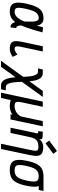

<svg xmlns="http://www.w3.org/2000/svg" viewBox="1264 -2194 1112 3679"><g transform="rotate(90 1819.5 -354.0)"><path d="M518 -110 504 0Q462 0 438.5 -22.5Q415 -45 404.5 -83.5Q394 -122 391.5 -170Q389 -218 391 -269.5Q393 -321 394 -369Q395 -417 390.5 -455.5Q386 -494 371.5 -517Q357 -540 327 -540Q284 -541 250.5 -518Q217 -495 192 -440Q167 -385 147 -290Q130 -208 128.5 -162Q127 -116 145.5 -97Q164 -78 203 -78Q245 -78 282.5 -103.5Q320 -129 356 -190Q392 -251 427.5 -356.5Q463 -462 502 -622L601 -614Q552 -431 509 -309.5Q466 -188 420.5 -117Q375 -46 322 -16Q269 14 200 14Q120 14 78.5 -18Q37 -50 31 -120.5Q25 -191 50 -306Q76 -426 112 -497.5Q148 -569 201 -600.5Q254 -632 330 -632Q382 -632 412.5 -610Q443 -588 457.5 -550.5Q472 -513 475 -467Q478 -421 475.5 -371Q473 -321 470 -275Q467 -229 468.5 -191.5Q470 -154 481 -132Q492 -110 518 -110Z M914 14Q846 14 810.5 -8Q775 -30 769 -81Q763 -132 781 -218L866 -618H966L879 -210Q868 -159 867.5 -130Q867 -101 879 -89.5Q891 -78 917 -78Q939 -78 962 -90.5Q985 -103 1025 -132L1069 -42Q1020 -9 986.5 2.5Q953 14 914 14Z M1620 182Q1568 182 1537 152Q1506 122 1489 71.5Q1472 21 1464.5 -42Q1457 -105 1454.5 -172Q1452 -239 1448.5 -302Q1445 -365 1435.5 -415.5Q1426 -466 1406 -496Q1386 -526 1350 -526H1291L1311 -618H1381Q1432 -618 1463 -588Q1494 -558 1510.5 -507.5Q1527 -457 1534.5 -394Q1542 -331 1545 -264Q1548 -197 1551.5 -134Q1555 -71 1564.5 -20.5Q1574 30 1594 60Q1614 90 1651 90H1710L1691 182ZM1145 182 1722 -618H1836L1259 182Z M1756 182 1926 -618H2026L1936 -195Q1928 -148 1932.5 -122.5Q1937 -97 1957.5 -87.5Q1978 -78 2018 -78Q2050 -78 2082.5 -89.5Q2115 -101 2143 -121Q2171 -141 2190 -166Q2209 -191 2215 -218L2300 -618H2400L2268 0H2168L2179 -38Q2156 -21 2129 -9.5Q2102 2 2073 8Q2044 14 2015 14Q1977 14 1948.5 9Q1920 4 1899 -5L1856 182Z M2734 182 2854 -384Q2867 -446 2868 -478.5Q2869 -511 2852 -523Q2835 -535 2794 -535Q2733 -535 2696 -517Q2659 -499 2639.5 -466Q2620 -433 2610 -387L2527 0H2427L2524 -463L2642 -547Q2654 -565 2675.5 -583.5Q2697 -602 2727.5 -614.5Q2758 -627 2797 -627Q2877 -627 2917 -602.5Q2957 -578 2964.5 -523Q2972 -468 2952 -376L2834 182ZM2527 -467Q2534 -498 2535 -511.5Q2536 -525 2527 -528Q2518 -531 2493 -531L2502 -618Q2558 -618 2589 -616Q2620 -614 2633.5 -606.5Q2647 -599 2648 -583Q2649 -567 2643 -539ZM2727 -671 2673 -741 2874 -890 2927 -820Z M3240 14Q3148 14 3100.5 -19.5Q3053 -53 3045 -126Q3037 -199 3062 -317Q3086 -432 3122 -501Q3158 -570 3215 -601Q3272 -632 3360 -632Q3429 -632 3472.5 -613.5Q3516 -595 3537 -555.5Q3558 -516 3557.5 -453Q3557 -390 3538 -301Q3514 -187 3478 -117.5Q3442 -48 3385 -17Q3328 14 3240 14ZM3243 -78Q3299 -78 3336 -100Q3373 -122 3398 -174.5Q3423 -227 3442 -317Q3460 -404 3458.5 -452.5Q3457 -501 3433 -520.5Q3409 -540 3357 -540Q3302 -540 3264.5 -518Q3227 -496 3202.5 -444Q3178 -392 3158 -301Q3140 -215 3141.5 -166Q3143 -117 3167.5 -97.5Q3192 -78 3243 -78ZM3349 -540 3369 -632H3639L3619 -540Z"/></g></svg>

Font: Victor Mono Thin
Style: Italic
Weight: 100
Italic angle: -12°
Monospace: yes
Designer: Rune Bjørnerås
Version: Version 1.561;gftools[0.9.30]